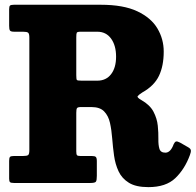

<svg xmlns="http://www.w3.org/2000/svg" viewBox="-20 -770 823 808"><path d="M779 -117Q757.5 -58.5 718 -20.5Q678.5 17.5 604.5 17.5Q552 17.5 522.5 -0.8Q493 -19 479 -49Q465 -79 460 -115Q455 -151 452.2 -187Q449.5 -223 442.8 -253Q436 -283 418.2 -301.2Q400.5 -319.5 364.5 -319.5H321Q306.5 -319.5 303.8 -314.5Q301 -309.5 301 -295V-133Q301 -121 303.8 -117.2Q306.5 -113.5 318 -113.5H366.5Q379 -113.5 383.2 -109.5Q387.5 -105.5 387.5 -92V-30Q387.5 -11.5 383.8 -5.8Q380 0 361 0H38.5Q26.5 0 22.5 -3.2Q18.5 -6.5 18.5 -18V-93Q18.5 -106 22.2 -109.8Q26 -113.5 38.5 -113.5H76.5Q93.5 -113.5 98.5 -117.5Q103.5 -121.5 103.5 -138.5V-611.5Q103.5 -628.5 98.2 -632.5Q93 -636.5 77 -636.5H40Q25 -636.5 21.8 -641.8Q18.5 -647 18.5 -661.5V-731.5Q18.5 -743.5 22.5 -746.8Q26.5 -750 39 -750H404Q499.5 -750 557.8 -722.5Q616 -695 642.5 -650.2Q669 -605.5 669 -553Q669 -492.5 648.8 -450.5Q628.5 -408.5 579 -381Q563.5 -371 559.5 -365.5Q555.5 -360 574 -349.5Q611 -328.5 626 -299.8Q641 -271 644 -241Q647 -211 646.5 -185.2Q646 -159.5 651 -143.5Q656 -127.5 676 -127.5Q698 -127.5 711 -163.5Q715.5 -173 720.8 -174.5Q726 -176 737.5 -170L771.5 -150.5Q782.5 -144.5 783.2 -137.2Q784 -130 779 -117ZM323.5 -430.5H389.5Q426.5 -430.5 447.5 -457.8Q468.5 -485 468.5 -531.5Q468.5 -578.5 447.5 -607.5Q426.5 -636.5 389.5 -636.5H320Q305 -636.5 303 -632.2Q301 -628 301 -612.5V-454Q301 -436.5 303.5 -433.5Q306 -430.5 323.5 -430.5Z"/></svg>

Font: Besley* Narrow Heavy
Style: Regular
Weight: 800
Width: 4
Designer: Owen Earl
Foundry: indestructible type*
Version: Version 3.000; ttfautohint (v1.8.3)